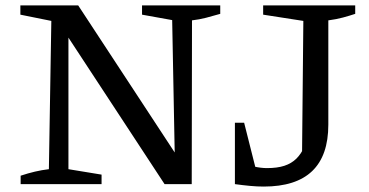

<svg xmlns="http://www.w3.org/2000/svg" viewBox="-20 -678 1359 707"><path d="M503 -658H791V-627Q764 -619 738.5 -612.5Q713 -606 687 -603L686 0H586L210 -573L232 -579V-55L354 -35V0H56V-31Q83 -40 108.5 -46Q134 -52 160 -55L169 -601L55 -624V-658H268L644 -85L624 -79L614 -604L503 -624ZM845 0 856 -81Q887 -71 914 -65Q941 -59 963 -59Q1001 -59 1027 -67.5Q1053 -76 1071 -93.5Q1089 -111 1102 -140L1092 -87L1097 -601L949 -624V-658H1288V-627Q1267 -620 1243 -613.5Q1219 -607 1189 -603V-219Q1189 9 951 9Q927 9 900.5 6.5Q874 4 845 0ZM845 0V-226H879L936 0Z"/></svg>

Font: Piazzolla Thin Medium
Style: Regular
Weight: 500
Version: Version 2.005